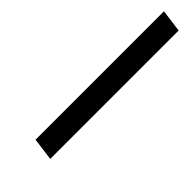

<svg xmlns="http://www.w3.org/2000/svg" viewBox="29 -590 480 480"><g transform="rotate(-45 269.5 -350.0)"><path d="M77 -320 85 -380H539L531 -320Z"/></g></svg>

Font: Host Grotesk Light
Style: Italic
Weight: 300
Italic angle: -8°
Designer: Doğukan Karapınar based on Poppins by Indian Type Foundry, Jonny Pinhorn
Foundry: Element Type
Version: Version 1.001; ttfautohint (v1.8.4.7-5d5b)